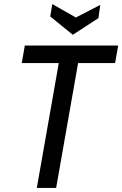

<svg xmlns="http://www.w3.org/2000/svg" viewBox="-20 -924 601 944"><path d="M161 0 269 -614H87L102 -700H561L546 -614H364L256 0ZM338 -753 227 -843 237 -904 353 -838 473 -900 464 -835Z"/></svg>

Font: Cabin VF Beta
Style: Italic
Weight: 400
Italic angle: -7°
Designer: Pablo Impallari
Foundry: Pablo Impallari. http://www.impallari.com Igino Marini. http://www.ikern.com
Version: Version 2.300